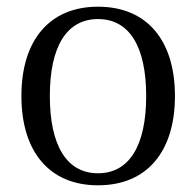

<svg xmlns="http://www.w3.org/2000/svg" viewBox="-20 -541 587 574"><path d="M273 13C418 13 503 -86 503 -254C503 -422 418 -521 273 -521C129 -521 44 -422 44 -254C44 -86 129 13 273 13ZM273 -23C180 -23 129 -105 129 -254C129 -403 180 -484 273 -484C366 -484 417 -403 417 -254C417 -105 366 -23 273 -23Z"/></svg>

Font: Arima Koshi
Style: Regular
Weight: 400
Designer: Joana Correia and Natanael Gama
Foundry: NDISCOVER
Version: Version 1.019;PS 001.019;hotconv 1.0.88;makeotf.lib2.5.64775